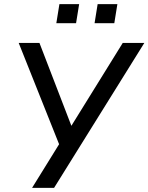

<svg xmlns="http://www.w3.org/2000/svg" viewBox="-20 -914 722 934"><path d="M136 0 279 -231 274 -196 71 -705H172L328 -300H326L577 -705H682L243 0ZM440 -801 455 -894H551L536 -801ZM254 -801 269 -894H365L350 -801Z"/></svg>

Font: Nunito Sans 7pt SemiCondensed Medium
Style: Italic
Weight: 500
Width: 4
Italic angle: -9°
Designer: Vernon Adams
Foundry: Vernon Adams
Version: Version 3.101;gftools[0.9.27]